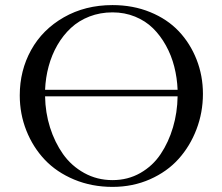

<svg xmlns="http://www.w3.org/2000/svg" viewBox="-20 -731 878 759"><path d="M58.1 -354Q58.1 -452.1 103 -533.2Q147.9 -614.3 232.4 -662.6Q316.9 -710.9 424.8 -710.9Q505.9 -710.9 573.7 -683.1Q641.6 -655.3 686.8 -607.4Q731.9 -559.6 757.1 -495.6Q782.2 -431.6 782.2 -359.9Q782.2 -286.6 756.8 -220Q731.4 -153.3 686 -102.8Q640.6 -52.2 572.8 -22.2Q504.9 7.8 424.8 7.8Q342.8 7.8 273.2 -21.2Q203.6 -50.3 157 -99.6Q110.4 -148.9 84.2 -214.8Q58.1 -280.8 58.1 -354ZM158.2 -350.1Q159.2 -286.1 177.7 -227.3Q196.3 -168.5 229.2 -121.8Q262.2 -75.2 313 -47.1Q363.8 -19 424.8 -19Q485.4 -19 534.7 -47.1Q584 -75.2 615.2 -122.1Q646.5 -168.9 663.8 -227.5Q681.2 -286.1 682.1 -350.1ZM158.2 -376H682.1Q680.2 -423.3 668.9 -467.5Q657.7 -511.7 636 -551Q614.3 -590.3 584.7 -619.4Q555.2 -648.4 513.9 -665.3Q472.7 -682.1 424.8 -682.1Q376 -682.1 333.7 -665.8Q291.5 -649.4 260.5 -620.6Q229.5 -591.8 207 -553Q184.6 -514.2 172.4 -469.2Q160.2 -424.3 158.2 -376Z"/></svg>

Font: Dehuti
Style: Bold
Weight: 700
Version: Version 1.2